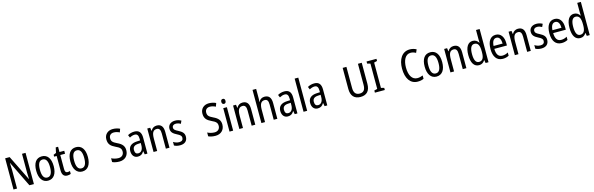

<svg xmlns="http://www.w3.org/2000/svg" viewBox="103 -2498 13140 4247"><g transform="rotate(-15 6673.0 -375.0)"><path d="M547 0V-714H466V-294C466 -247 469 -187 471 -136H468L183 -714H80V0H161V-426C161 -477 158 -533 155 -585H159L444 0Z M1073 -269C1073 -450 997 -547 873 -547C740 -547 672 -446 672 -269C672 -98 745 10 871 10C1004 10 1073 -99 1073 -269ZM757 -269C757 -404 792 -475 873 -475C952 -475 989 -404 989 -269C989 -134 952 -62 873 -62C793 -62 757 -135 757 -269Z M1336 -62C1294 -62 1277 -90 1277 -148V-469H1386V-537H1277V-658H1223L1197 -538L1136 -512V-469H1194V-140C1194 -34 1238 10 1313 10C1343 10 1372 4 1392 -6V-72C1376 -66 1355 -62 1336 -62Z M1856 -269C1856 -450 1780 -547 1656 -547C1523 -547 1455 -446 1455 -269C1455 -98 1528 10 1654 10C1787 10 1856 -99 1856 -269ZM1540 -269C1540 -404 1575 -475 1656 -475C1735 -475 1772 -404 1772 -269C1772 -134 1735 -62 1656 -62C1576 -62 1540 -135 1540 -269Z M2715 -195C2715 -293 2664 -348 2561 -396C2468 -441 2437 -468 2437 -540C2437 -602 2477 -645 2547 -645C2591 -645 2636 -632 2679 -611L2706 -688C2664 -708 2609 -724 2546 -724C2431 -725 2349 -649 2350 -538C2350 -425 2405 -377 2501 -331C2597 -287 2629 -256 2629 -187C2629 -120 2585 -69 2506 -69C2452 -69 2390 -84 2344 -109V-22C2387 -1 2442 10 2507 10C2633 10 2715 -72 2715 -195Z M2992 -546C2935 -546 2882 -531 2839 -505L2865 -443C2905 -465 2943 -478 2981 -478C3038 -478 3065 -443 3065 -359V-324L2995 -321C2863 -316 2794 -256 2794 -150C2794 -58 2841 10 2928 10C2995 10 3035 -18 3068 -75H3071L3085 0H3147V-363C3147 -483 3101 -546 2992 -546ZM3008 -262 3065 -265V-213C3065 -113 3020 -58 2954 -58C2908 -58 2879 -87 2879 -151C2879 -220 2916 -258 3008 -262Z M3502 -547C3446 -547 3396 -518 3369 -464H3364L3354 -537H3287V0H3370V-279C3370 -413 3401 -474 3486 -474C3544 -474 3569 -431 3569 -347V0H3652V-360C3652 -488 3601 -547 3502 -547Z M4066 -145C4066 -228 4017 -266 3940 -307C3865 -345 3839 -365 3839 -408C3839 -450 3871 -477 3924 -477C3962 -477 3999 -464 4032 -445L4062 -511C4021 -534 3976 -547 3925 -547C3826 -547 3759 -492 3759 -405C3759 -321 3810 -283 3888 -243C3961 -207 3985 -182 3985 -141C3985 -92 3954 -62 3894 -62C3844 -62 3793 -81 3760 -104V-21C3793 -3 3838 10 3896 10C4002 10 4066 -45 4066 -145Z M4915 -195C4915 -293 4864 -348 4761 -396C4668 -441 4637 -468 4637 -540C4637 -602 4677 -645 4747 -645C4791 -645 4836 -632 4879 -611L4906 -688C4864 -708 4809 -724 4746 -724C4631 -725 4549 -649 4550 -538C4550 -425 4605 -377 4701 -331C4797 -287 4829 -256 4829 -187C4829 -120 4785 -69 4706 -69C4652 -69 4590 -84 4544 -109V-22C4587 -1 4642 10 4707 10C4833 10 4915 -72 4915 -195Z M5070 -738C5040 -738 5021 -719 5021 -681C5021 -644 5040 -624 5070 -624C5099 -624 5117 -644 5117 -681C5117 -719 5100 -738 5070 -738ZM5110 -537H5027V0H5110Z M5467 -547C5411 -547 5361 -518 5334 -464H5329L5319 -537H5252V0H5335V-279C5335 -413 5366 -474 5451 -474C5509 -474 5534 -431 5534 -347V0H5617V-360C5617 -488 5566 -547 5467 -547Z M5840 -543V-760H5757V0H5840V-278C5840 -410 5872 -473 5956 -473C6015 -473 6039 -435 6039 -347V0H6122V-360C6122 -484 6074 -546 5971 -546C5915 -546 5865 -517 5840 -464H5834C5838 -487 5840 -515 5840 -543Z M6427 -546C6370 -546 6317 -531 6274 -505L6300 -443C6340 -465 6378 -478 6416 -478C6473 -478 6500 -443 6500 -359V-324L6430 -321C6298 -316 6229 -256 6229 -150C6229 -58 6276 10 6363 10C6430 10 6470 -18 6503 -75H6506L6520 0H6582V-363C6582 -483 6536 -546 6427 -546ZM6443 -262 6500 -265V-213C6500 -113 6455 -58 6389 -58C6343 -58 6314 -87 6314 -151C6314 -220 6351 -258 6443 -262Z M6805 0V-760H6722V0Z M7111 -546C7054 -546 7001 -531 6958 -505L6984 -443C7024 -465 7062 -478 7100 -478C7157 -478 7184 -443 7184 -359V-324L7114 -321C6982 -316 6913 -256 6913 -150C6913 -58 6960 10 7047 10C7114 10 7154 -18 7187 -75H7190L7204 0H7266V-363C7266 -483 7220 -546 7111 -546ZM7127 -262 7184 -265V-213C7184 -113 7139 -58 7073 -58C7027 -58 6998 -87 6998 -151C6998 -220 7035 -258 7127 -262Z M8246 -232V-714H8159V-232C8159 -121 8118 -67 8029 -67C7941 -67 7895 -119 7895 -231V-714H7809V-232C7809 -73 7885 10 8027 10C8173 10 8246 -75 8246 -232Z M8583 0V-49L8512 -67V-647L8583 -665V-714H8356V-665L8427 -647V-67L8356 -49V0Z M9345 -648C9390 -648 9430 -634 9464 -614L9496 -687C9451 -712 9399 -725 9344 -725C9165 -725 9073 -565 9073 -358C9073 -129 9170 10 9338 10C9394 10 9436 1 9475 -18V-94C9436 -78 9395 -67 9349 -67C9231 -67 9163 -177 9163 -357C9163 -519 9222 -648 9345 -648Z M9969 -269C9969 -450 9893 -547 9769 -547C9636 -547 9568 -446 9568 -269C9568 -98 9641 10 9767 10C9900 10 9969 -99 9969 -269ZM9653 -269C9653 -404 9688 -475 9769 -475C9848 -475 9885 -404 9885 -269C9885 -134 9848 -62 9769 -62C9689 -62 9653 -135 9653 -269Z M10301 -547C10245 -547 10195 -518 10168 -464H10163L10153 -537H10086V0H10169V-279C10169 -413 10200 -474 10285 -474C10343 -474 10368 -431 10368 -347V0H10451V-360C10451 -488 10400 -547 10301 -547Z M10742 10C10803 10 10845 -20 10875 -69H10879L10891 0H10958V-760H10875V-543C10875 -523 10876 -494 10878 -468H10874C10845 -517 10799 -547 10740 -547C10631 -547 10566 -448 10566 -268C10566 -86 10630 10 10742 10ZM10759 -60C10686 -60 10651 -132 10651 -267C10651 -399 10685 -474 10758 -474C10842 -474 10875 -408 10875 -272V-246C10875 -122 10839 -60 10759 -60Z M11266 -546C11144 -546 11075 -445 11075 -265C11075 -102 11143 10 11285 10C11339 10 11382 -1 11425 -24V-98C11381 -72 11340 -61 11293 -61C11205 -61 11160 -125 11158 -252H11447V-308C11447 -444 11384 -546 11266 -546ZM11266 -478C11335 -478 11365 -407 11366 -318H11159C11165 -425 11202 -478 11266 -478Z M11776 -547C11720 -547 11670 -518 11643 -464H11638L11628 -537H11561V0H11644V-279C11644 -413 11675 -474 11760 -474C11818 -474 11843 -431 11843 -347V0H11926V-360C11926 -488 11875 -547 11776 -547Z M12340 -145C12340 -228 12291 -266 12214 -307C12139 -345 12113 -365 12113 -408C12113 -450 12145 -477 12198 -477C12236 -477 12273 -464 12306 -445L12336 -511C12295 -534 12250 -547 12199 -547C12100 -547 12033 -492 12033 -405C12033 -321 12084 -283 12162 -243C12235 -207 12259 -182 12259 -141C12259 -92 12228 -62 12168 -62C12118 -62 12067 -81 12034 -104V-21C12067 -3 12112 10 12170 10C12276 10 12340 -45 12340 -145Z M12614 -546C12492 -546 12423 -445 12423 -265C12423 -102 12491 10 12633 10C12687 10 12730 -1 12773 -24V-98C12729 -72 12688 -61 12641 -61C12553 -61 12508 -125 12506 -252H12795V-308C12795 -444 12732 -546 12614 -546ZM12614 -478C12683 -478 12713 -407 12714 -318H12507C12513 -425 12550 -478 12614 -478Z M13060 10C13121 10 13163 -20 13193 -69H13197L13209 0H13276V-760H13193V-543C13193 -523 13194 -494 13196 -468H13192C13163 -517 13117 -547 13058 -547C12949 -547 12884 -448 12884 -268C12884 -86 12948 10 13060 10ZM13077 -60C13004 -60 12969 -132 12969 -267C12969 -399 13003 -474 13076 -474C13160 -474 13193 -408 13193 -272V-246C13193 -122 13157 -60 13077 -60Z"/></g></svg>

Font: Noto Sans Sinhala UI Condensed
Style: Regular
Weight: 400
Width: 3
Designer: Jelle Bosma - Monotype Design Team
Foundry: Monotype Imaging Inc.
Version: Version 2.006